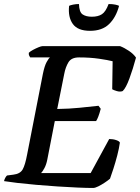

<svg xmlns="http://www.w3.org/2000/svg" viewBox="-30 -933 695 953"><path d="M432 0Q402 0 355.5 -2Q309 -4 256 -7.5Q203 -11 151 -15.5Q99 -20 56.5 -25Q14 -30 -10 -34Q-8 -43 -3.5 -51Q1 -59 5 -62L36 -66Q70 -70 82.5 -92Q95 -114 105 -168L183 -567Q191 -606 201.5 -625Q212 -644 218 -648H120Q118 -651 115 -656.5Q112 -662 113 -671Q120 -678 134 -685.5Q148 -693 161.5 -698.5Q175 -704 181 -704H566Q587 -696 610 -680.5Q633 -665 645 -647Q630 -591 612.5 -543.5Q595 -496 579 -481Q566 -476 549.5 -481Q533 -486 527 -490L529 -629Q506 -635 461.5 -641.5Q417 -648 362 -648Q324 -648 309.5 -623.5Q295 -599 289 -567L254 -392Q315 -393 364 -398Q413 -403 459 -408L470 -393Q464 -370 458 -354.5Q452 -339 447 -332H242L205 -142Q200 -116 190.5 -98.5Q181 -81 174 -74H420L512 -243Q531 -243 547 -237.5Q563 -232 565 -225Q561 -196 552 -161.5Q543 -127 533 -96Q523 -65 516 -46Q507 -38 490.5 -27Q474 -16 458 -8Q442 0 432 0ZM417 -780Q356 -780 331.5 -814Q307 -848 313 -904Q318 -907 332.5 -910Q347 -913 362 -913Q363 -873 380 -861.5Q397 -850 426 -850Q457 -850 476 -862.5Q495 -875 509 -913Q529 -913 542.5 -910Q556 -907 561 -904Q546 -847 511.5 -813.5Q477 -780 417 -780Z"/></svg>

Font: Texturina SemiBold
Style: Italic
Weight: 600
Italic angle: -11°
Designer: Guillermo Torres Carreño
Foundry: Omnibus-Type
Version: Version 1.002; ttfautohint (v1.8.3)